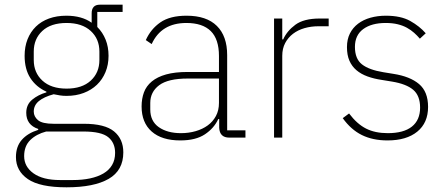

<svg xmlns="http://www.w3.org/2000/svg" viewBox="-20 -587 1904 819"><path d="M506 63Q506 140 443.5 176Q381 212 264 212Q150 212 99 177Q48 142 48 83Q48 38 73 9.5Q98 -19 143 -33V-37Q92 -54 92 -106Q92 -141 117.5 -162Q143 -183 178 -193V-196Q134 -216 109.5 -254Q85 -292 85 -349Q85 -388 97.5 -419.5Q110 -451 133 -473.5Q156 -496 189 -508Q222 -520 263 -520Q329 -520 371 -490V-530Q371 -567 406 -567H503V-536H395V-472Q418 -449 430.5 -418Q443 -387 443 -349Q443 -311 430 -279.5Q417 -248 393.5 -225.5Q370 -203 337 -190.5Q304 -178 264 -178Q249 -178 236 -180Q223 -182 209 -185Q168 -174 146 -156Q124 -138 124 -111Q124 -90 142 -74.5Q160 -59 209 -59H338Q427 -59 466.5 -26.5Q506 6 506 63ZM471 65Q471 22 441.5 -2Q412 -26 336 -26H177Q135 -15 109 10.5Q83 36 83 79Q83 124 123 152.5Q163 181 236 181H291Q331 181 364 174Q397 167 421 153Q445 139 458 117Q471 95 471 65ZM264 -209Q330 -209 367 -243Q404 -277 404 -331V-367Q404 -421 367 -455Q330 -489 264 -489Q197 -489 160.5 -455Q124 -421 124 -367V-331Q124 -277 161 -243Q198 -209 264 -209Z M958 0Q917 0 915 -42V-79H911Q893 -40 854 -14Q815 12 749 12Q670 12 627 -26Q584 -64 584 -133Q584 -166 594 -193Q604 -220 627.5 -239.5Q651 -259 688.5 -269.5Q726 -280 781 -280H914V-348Q914 -420 879 -454.5Q844 -489 775 -489Q668 -489 627 -399L602 -416Q623 -463 664 -491.5Q705 -520 776 -520Q861 -520 905 -476.5Q949 -433 949 -352V-31H1027V0ZM752 -19Q785 -19 814.5 -27.5Q844 -36 866 -52Q888 -68 901 -92Q914 -116 914 -148V-252H781Q697 -252 659 -223.5Q621 -195 621 -148V-120Q621 -70 657.5 -44.5Q694 -19 752 -19Z M1149 0V-508H1184V-419H1188Q1204 -455 1240 -481.5Q1276 -508 1344 -508H1382V-475H1338Q1307 -475 1279 -467Q1251 -459 1230 -443Q1209 -427 1196.5 -403.5Q1184 -380 1184 -349V0Z M1633 12Q1570 12 1523.5 -11Q1477 -34 1442 -83L1469 -103Q1503 -58 1541.5 -38.5Q1580 -19 1634 -19Q1702 -19 1737 -47Q1772 -75 1772 -128Q1772 -179 1742.5 -204Q1713 -229 1652 -239L1609 -246Q1575 -251 1547.5 -261Q1520 -271 1500.5 -287.5Q1481 -304 1470.5 -328Q1460 -352 1460 -386Q1460 -419 1472.5 -444Q1485 -469 1507.5 -486Q1530 -503 1560.5 -511.5Q1591 -520 1626 -520Q1690 -520 1730 -497.5Q1770 -475 1796 -445L1771 -422Q1760 -435 1746.5 -447Q1733 -459 1716 -468.5Q1699 -478 1676.5 -483.5Q1654 -489 1625 -489Q1565 -489 1529.5 -463Q1494 -437 1494 -387Q1494 -336 1524 -312.5Q1554 -289 1615 -279L1658 -272Q1729 -261 1767.5 -228.5Q1806 -196 1806 -131Q1806 -63 1760 -25.5Q1714 12 1633 12Z"/></svg>

Font: IBM Plex Sans Hebrew ExtraLight
Style: Regular
Weight: 200
Designer: Mike Abbink, Paul van der Laan, Pieter van Rosmalen, Yanek Iontef
Foundry: Bold Monday
Version: Version 1.2